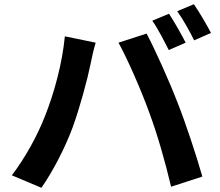

<svg xmlns="http://www.w3.org/2000/svg" viewBox="-20 -863 1040 909"><path d="M780 -798 701 -765C728 -727 758 -667 779 -626L859 -661C840 -698 805 -761 780 -798ZM898 -843 819 -810C846 -772 879 -714 899 -672L979 -707C961 -742 924 -805 898 -843ZM192 -311C158 -223 99 -115 36 -33L176 26C229 -49 288 -163 324 -260C358 -353 395 -491 409 -561C413 -583 424 -632 433 -661L287 -691C275 -564 237 -423 192 -311ZM686 -332C726 -224 762 -98 790 21L938 -27C910 -126 857 -286 821 -376C784 -473 715 -627 674 -704L541 -661C583 -585 648 -437 686 -332Z"/></svg>

Font: Source Han Sans SC Bold
Style: Regular
Weight: 700
Designer: Ryoko NISHIZUKA (kana & ideographs); Paul D. Hunt (Latin, Greek & Cyrillic); Wenlong ZHANG (bopomofo); Sandoll Communica
Foundry: Adobe Systems Incorporated
Version: Version 1.001;PS 1.001;hotconv 1.0.78;makeotf.lib2.5.61930